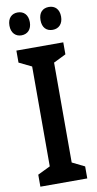

<svg xmlns="http://www.w3.org/2000/svg" viewBox="-100 -950 502 992"><g transform="rotate(-10 151.5 -453.5)"><path d="M15 -847C15 -808 38 -787 68 -787C100 -787 122 -809 122 -847C122 -886 100 -907 68 -907C38 -907 15 -887 15 -847ZM178 -847C178 -808 199 -787 232 -787C264 -787 286 -809 286 -847C286 -886 264 -907 232 -907C200 -907 178 -887 178 -847ZM274 0V-63L209 -95V-619L274 -651V-714H28V-651L94 -619V-95L28 -63V0Z"/></g></svg>

Font: Noto Sans Gurmukhi UI ExtraCondensed SemiBold
Style: Regular
Weight: 600
Width: 2
Designer: Jelle Bosma - Monotype Design Team
Foundry: Monotype Imaging Inc.
Version: Version 2.004